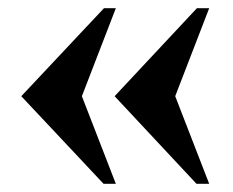

<svg xmlns="http://www.w3.org/2000/svg" viewBox="-20 -478 570 469"><path d="M460 -29 260 -243 461 -458H491L408 -243L491 -29ZM233 -29 32 -243 234 -458H263L180 -243L263 -29Z"/></svg>

Font: Frank Ruhl Libre
Style: Bold
Weight: 700
Designer: Yanek Iontef
Foundry: Fontef
Version: Version 6.004